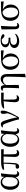

<svg xmlns="http://www.w3.org/2000/svg" viewBox="2447 -3024 787 5721"><g transform="rotate(-90 2840.5 -163.5)"><path d="M257 15C319 15 384 -17 420 -100C430 -16 460 15 514 15C554 15 586 -8 602 -39L591 -56C578 -48 567 -43 548 -43C515 -43 498 -65 498 -129C498 -211 516 -383 536 -524L526 -531L438 -515L430 -428C397 -502 340 -537 268 -537C152 -537 45 -440 45 -253C45 -84 134 15 257 15ZM426 -365 419 -217C411 -84 341 -30 281 -30C195 -30 141 -107 141 -261C141 -430 208 -493 285 -493C342 -493 397 -460 426 -365Z M1134 15C1180 15 1214 -8 1234 -49L1224 -66C1207 -56 1193 -51 1168 -51C1130 -51 1108 -72 1105 -140L1100 -449L1255 -445L1252 -523H863C765 -523 699 -506 640 -467L647 -433L822 -449C820 -339 816 -216 798 -94C760 -93 728 -90 697 -86C682 -75 675 -60 675 -39C675 -8 698 13 734 13C796 13 834 -28 841 -113C852 -218 854 -339 854 -450H1038C1033 -328 1025 -205 1025 -116C1025 -21 1068 15 1134 15Z M1538 15C1600 15 1665 -17 1701 -100C1711 -16 1741 15 1795 15C1835 15 1867 -8 1883 -39L1872 -56C1859 -48 1848 -43 1829 -43C1796 -43 1779 -65 1779 -129C1779 -211 1797 -383 1817 -524L1807 -531L1719 -515L1711 -428C1678 -502 1621 -537 1549 -537C1433 -537 1326 -440 1326 -253C1326 -84 1415 15 1538 15ZM1707 -365 1700 -217C1692 -84 1622 -30 1562 -30C1476 -30 1422 -107 1422 -261C1422 -430 1489 -493 1566 -493C1623 -493 1678 -460 1707 -365Z M2143 8 2207 4C2304 -158 2405 -354 2405 -470C2405 -490 2404 -504 2400 -521C2390 -532 2380 -537 2363 -537C2327 -537 2308 -509 2308 -462C2308 -433 2314 -392 2326 -332C2296 -230 2256 -150 2204 -45C2185 -165 2151 -281 2120 -379C2089 -493 2058 -532 1997 -532C1961 -532 1924 -515 1904 -484L1912 -467C1922 -472 1935 -475 1950 -475C1983 -475 2003 -445 2034 -355C2072 -250 2115 -131 2143 8Z M2761 15C2810 15 2841 -8 2864 -50L2856 -68C2839 -59 2822 -54 2800 -54C2762 -54 2738 -74 2735 -145L2732 -450L2943 -446L2939 -523H2707C2592 -523 2528 -507 2470 -461L2477 -432L2685 -449C2672 -342 2656 -221 2656 -113C2656 -20 2696 15 2761 15Z M3398 204 3407 210 3501 190 3495 -347C3494 -492 3423 -537 3349 -537C3291 -537 3208 -497 3167 -409C3163 -506 3130 -533 3078 -533C3039 -533 3012 -512 2996 -488L3003 -471C3014 -473 3024 -474 3034 -474C3070 -474 3084 -457 3084 -403L3081 -189L3072 5L3080 12L3171 0L3167 -375C3203 -438 3261 -468 3310 -468C3375 -468 3420 -432 3417 -331L3410 6Z M3863 15C3998 15 4108 -86 4108 -239C4108 -349 4042 -435 3954 -474L4201 -446L4196 -530L3937 -525C3719 -522 3622 -417 3622 -249C3622 -85 3726 15 3863 15ZM3879 -483C3972 -458 4019 -341 4019 -220C4019 -91 3961 -18 3876 -18C3789 -18 3717 -107 3717 -261C3717 -386 3769 -470 3879 -483Z M4473 15C4573 15 4653 -28 4697 -88L4682 -107C4630 -69 4572 -50 4501 -50C4409 -50 4365 -87 4365 -147C4365 -203 4403 -248 4529 -248C4540 -248 4551 -248 4578 -247V-303C4554 -301 4538 -301 4521 -301C4415 -301 4376 -342 4376 -403C4376 -465 4421 -505 4503 -505L4528 -504L4572 -459C4601 -430 4616 -425 4641 -425C4667 -425 4685 -444 4682 -474C4651 -517 4575 -537 4498 -537C4359 -537 4292 -471 4292 -395C4292 -334 4338 -285 4444 -271C4319 -254 4271 -196 4271 -128C4271 -39 4353 15 4473 15Z M4926 15C4971 15 5005 -13 5018 -38L5009 -56C4996 -49 4983 -43 4963 -43C4932 -43 4911 -59 4911 -120C4911 -196 4916 -284 4928 -525L4919 -531L4824 -512L4829 -114C4830 -23 4867 15 4926 15Z M5321 15C5456 15 5566 -86 5566 -239C5566 -349 5500 -435 5412 -474L5659 -446L5654 -530L5395 -525C5177 -522 5080 -417 5080 -249C5080 -85 5184 15 5321 15ZM5337 -483C5430 -458 5477 -341 5477 -220C5477 -91 5419 -18 5334 -18C5247 -18 5175 -107 5175 -261C5175 -386 5227 -470 5337 -483Z"/></g></svg>

Font: Noto Serif HK Medium
Style: Regular
Weight: 500
Designer: Ryoko NISHIZUKA 西塚涼子 (kana & ideographs); Frank Grießhammer (Latin, Greek & Cyrillic); Wenlong ZHANG 张文龙 (bopomofo); San
Foundry: Adobe
Version: Version 2.001;hotconv 1.1.0;makeotfexe 2.6.0